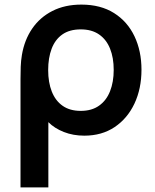

<svg xmlns="http://www.w3.org/2000/svg" viewBox="-20 -575 675 835"><path d="M69.2 240V-231.8Q69.2 -258.8 70.1 -285.1Q71.1 -311.4 75.3 -336.2Q86.1 -400.9 119.8 -450.3Q153.6 -499.7 207.8 -527.3Q262 -555 334 -555Q417.7 -555 476.1 -518.1Q534.5 -481.2 564.9 -417.1Q595.3 -353 595.3 -271.8Q595.3 -189.6 564.8 -124.6Q534.2 -59.7 478.5 -22.3Q422.8 15 346.7 15Q298.1 15 257.5 -1Q216.8 -17.1 190.3 -43.8V240ZM331.2 -92.8Q379.1 -92.8 410.9 -115.5Q442.8 -138.1 458.6 -178.3Q474.5 -218.6 474.5 -271Q474.5 -324.2 458.5 -363.7Q442.6 -403.2 410.8 -425.2Q379 -447.2 331.2 -447.2Q282.3 -447.2 250.9 -425Q219.5 -402.8 204.5 -362.8Q189.5 -322.9 189.5 -270.3Q189.5 -216.6 205.3 -176.7Q221.1 -136.8 252.5 -114.8Q283.9 -92.8 331.2 -92.8Z"/></svg>

Font: Manrope ExtraLight
Style: Regular
Weight: 200
Designer: Mikhail Sharanda
Foundry: Mikhail Sharanda
Version: Version 4.505